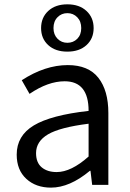

<svg xmlns="http://www.w3.org/2000/svg" viewBox="-20 -859 603 892"><path d="M216.8 12.7Q146.5 12.7 102.1 -28.3Q57.6 -69.3 57.6 -140.6Q57.6 -228.5 137.2 -276.4Q216.8 -324.2 391.6 -343.8Q391.6 -481.4 280.3 -481.4Q203.1 -481.4 117.2 -422.9L81.1 -486.3Q189.5 -556.6 294.9 -556.6Q390.6 -556.6 437 -497.6Q483.4 -438.5 483.4 -334V0H408.2L400.4 -65.4H397.5Q303.7 12.7 216.8 12.7ZM243.2 -59.6Q310.5 -59.6 391.6 -131.8V-284.2Q258.8 -267.6 203.1 -234.9Q147.5 -202.1 147.5 -147.5Q147.5 -103.5 173.8 -81.5Q200.2 -59.6 243.2 -59.6ZM381.8 -649.4Q348.6 -619.1 293 -619.1Q237.3 -619.1 204.1 -649.4Q170.9 -679.7 170.9 -728.5Q170.9 -777.3 204.1 -808.1Q237.3 -838.9 293 -838.9Q348.6 -838.9 381.8 -808.1Q415 -777.3 415 -728.5Q415 -679.7 381.8 -649.4ZM228.5 -728.5Q228.5 -698.2 247.1 -679.2Q265.6 -660.2 293 -660.2Q320.3 -660.2 338.9 -678.7Q357.4 -697.3 357.4 -728.5Q357.4 -759.8 338.9 -778.8Q320.3 -797.9 293 -797.9Q265.6 -797.9 247.1 -778.8Q228.5 -759.8 228.5 -728.5Z"/></svg>

Font: irohakakuC Regular
Style: Regular
Weight: 400
Designer: [Source Han Sans]
Ryoko NISHIZUKA Ë•øÂ°öÊ∂ºÂ≠ê (kana & ideographs); Paul D. Hunt (Latin, Greek & Cyrillic); Wenlong ZHAN
Version: Version 1.001.20160904